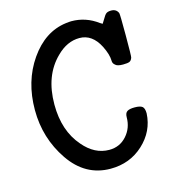

<svg xmlns="http://www.w3.org/2000/svg" viewBox="-97 -704 720 796"><g transform="rotate(-15 262.5 -305.5)"><path d="M281 11Q173 11 106.5 -86.5Q40 -184 40 -305Q40 -428 102.5 -518Q165 -608 257 -620Q273 -622 281 -622Q343 -622 394 -584Q396 -583 399 -581Q403 -578 404 -578Q409 -585 414 -594Q424 -612 431 -617Q438 -622 452 -622Q474 -622 482 -603Q484 -598 484 -508Q484 -417 482 -412Q478 -400 470 -396.5Q462 -393 442 -393Q417 -393 409 -402Q400 -409 400 -420Q400 -447 381 -485Q350 -546 295 -546Q242 -546 197 -501Q124 -430 124 -306Q124 -193 185 -123Q233 -66 296 -66Q341 -66 370.5 -99Q400 -132 400 -178Q400 -196 410 -202.5Q420 -209 442 -209Q466 -209 475 -201.5Q484 -194 484 -172Q480 -96 422 -42.5Q364 11 281 11Z"/></g></svg>

Font: KaTeX_Typewriter
Style: Regular
Weight: 400
Version: Version 1.1; ttfautohint (v1.3)